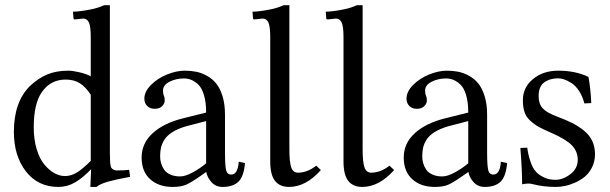

<svg xmlns="http://www.w3.org/2000/svg" viewBox="-20 -718 2381 750"><path d="M334.5 -89.4V-348.1Q314.5 -378.4 292 -392.8Q269.5 -407.2 236.3 -407.2Q176.8 -407.2 142.6 -356.9Q111.8 -312 111.8 -220.7Q111.8 -173.8 123 -136.2Q134.3 -98.6 152.6 -76.2Q170.9 -53.7 191.9 -42Q212.9 -30.3 233.9 -30.3Q257.8 -30.3 280 -43.9Q302.2 -57.6 334.5 -89.4ZM409.2 -697.8V-119.6Q409.2 -78.6 413.1 -66.9Q415 -60.5 421.6 -56.4Q428.2 -52.2 435.1 -52.2Q469.2 -52.2 484.4 -54.7L488.3 -27.3Q435.1 -17.6 403.3 -8.8Q371.6 0 356.9 12.2H333L335.9 -57.1Q303.7 -23.4 273.4 -5.6Q243.2 12.2 208 12.2Q128.4 12.2 81.3 -48.3Q34.2 -108.9 34.2 -203.1Q34.2 -319.3 96.7 -381.8Q128.9 -412.1 164.1 -427Q199.2 -441.9 247.1 -441.9Q263.7 -441.9 290.8 -435.5Q317.9 -429.2 334.5 -419.9V-572.8Q334.5 -614.3 327.4 -629.9Q320.3 -645.5 304.7 -645.5L272.5 -642.1Q267.1 -642.1 267.1 -647L265.1 -672.4Q290.5 -672.4 334.5 -681.2Q360.8 -686 387.2 -697.8Z M785.2 -245.1 706.5 -224.6Q674.8 -215.3 653.6 -201.9Q632.3 -188.5 622.3 -172.4Q612.3 -156.2 608.9 -141.4Q605.5 -126.5 605.5 -107.4Q605.5 -94.2 608.9 -81.5Q612.3 -68.8 620.4 -56.4Q628.4 -43.9 644.8 -36.4Q661.1 -28.8 683.6 -28.8Q704.1 -28.8 733.2 -44.7Q762.2 -60.5 785.2 -80.1ZM849.6 12.2Q823.2 12.2 806.4 -6.1Q789.6 -24.4 785.6 -46.4L762.7 -30.3Q725.6 -4.4 706.1 3.9Q686.5 12.2 654.3 12.2Q600.1 12.2 566.7 -17.8Q533.2 -47.9 533.2 -102.5Q533.2 -158.2 576.2 -197.5Q619.1 -236.8 693.4 -255.4L785.2 -278.3Q785.2 -318.4 776.9 -346.4Q768.6 -374.5 754.4 -387.7Q740.2 -400.9 726.8 -406.2Q713.4 -411.6 698.7 -411.6Q667.5 -411.6 642.1 -398.7Q616.7 -385.7 616.7 -364.3Q616.7 -351.6 620.1 -343.8Q623.5 -337.9 623.5 -325.7Q623.5 -314 613.5 -303.5Q603.5 -293 584 -293Q566.4 -293 555.2 -304Q543.9 -314.9 543.9 -332.5Q543.9 -360.4 570.1 -386.5Q596.2 -412.6 632.8 -427.2Q669.4 -441.9 701.7 -441.9Q725.6 -441.9 746.3 -437.7Q767.1 -433.6 788.3 -421.9Q809.6 -410.2 824.7 -391.6Q839.8 -373 849.4 -341.8Q858.9 -310.5 858.9 -269.5V-122.6Q858.9 -71.8 863 -54Q867.2 -36.1 883.3 -36.1Q909.2 -36.1 912.6 -86.4L937 -81.1Q932.6 -28.8 911.4 -8.3Q890.1 12.2 849.6 12.2Z M1035.6 -87.4V-572.8Q1035.6 -614.3 1028.6 -629.9Q1021.5 -645.5 1005.9 -645.5L983.9 -643.1L973.6 -642.1Q968.3 -642.1 968.3 -647L966.3 -672.4Q991.7 -672.4 1035.6 -681.2Q1062 -686 1088.4 -697.8H1110.4V-134.8Q1110.4 -85.9 1117.4 -64.7Q1124.5 -43.5 1144 -43.5Q1180.2 -43.5 1215.3 -70.8L1233.4 -53.7Q1174.8 12.2 1108.9 12.2Q1072.8 12.2 1054.2 -11.5Q1035.6 -35.2 1035.6 -87.4Z M1321.8 -87.4V-572.8Q1321.8 -614.3 1314.7 -629.9Q1307.6 -645.5 1292 -645.5L1270 -643.1L1259.8 -642.1Q1254.4 -642.1 1254.4 -647L1252.4 -672.4Q1277.8 -672.4 1321.8 -681.2Q1348.1 -686 1374.5 -697.8H1396.5V-134.8Q1396.5 -85.9 1403.6 -64.7Q1410.6 -43.5 1430.2 -43.5Q1466.3 -43.5 1501.5 -70.8L1519.5 -53.7Q1460.9 12.2 1395 12.2Q1358.9 12.2 1340.3 -11.5Q1321.8 -35.2 1321.8 -87.4Z M1809.1 -245.1 1730.5 -224.6Q1698.7 -215.3 1677.5 -201.9Q1656.2 -188.5 1646.2 -172.4Q1636.2 -156.2 1632.8 -141.4Q1629.4 -126.5 1629.4 -107.4Q1629.4 -94.2 1632.8 -81.5Q1636.2 -68.8 1644.3 -56.4Q1652.3 -43.9 1668.7 -36.4Q1685.1 -28.8 1707.5 -28.8Q1728 -28.8 1757.1 -44.7Q1786.1 -60.5 1809.1 -80.1ZM1873.5 12.2Q1847.2 12.2 1830.3 -6.1Q1813.5 -24.4 1809.6 -46.4L1786.6 -30.3Q1749.5 -4.4 1730 3.9Q1710.4 12.2 1678.2 12.2Q1624 12.2 1590.6 -17.8Q1557.1 -47.9 1557.1 -102.5Q1557.1 -158.2 1600.1 -197.5Q1643.1 -236.8 1717.3 -255.4L1809.1 -278.3Q1809.1 -318.4 1800.8 -346.4Q1792.5 -374.5 1778.3 -387.7Q1764.2 -400.9 1750.7 -406.2Q1737.3 -411.6 1722.7 -411.6Q1691.4 -411.6 1666 -398.7Q1640.6 -385.7 1640.6 -364.3Q1640.6 -351.6 1644 -343.8Q1647.5 -337.9 1647.5 -325.7Q1647.5 -314 1637.5 -303.5Q1627.4 -293 1607.9 -293Q1590.3 -293 1579.1 -304Q1567.9 -314.9 1567.9 -332.5Q1567.9 -360.4 1594 -386.5Q1620.1 -412.6 1656.7 -427.2Q1693.4 -441.9 1725.6 -441.9Q1749.5 -441.9 1770.3 -437.7Q1791 -433.6 1812.3 -421.9Q1833.5 -410.2 1848.6 -391.6Q1863.8 -373 1873.3 -341.8Q1882.8 -310.5 1882.8 -269.5V-122.6Q1882.8 -71.8 1887 -54Q1891.1 -36.1 1907.2 -36.1Q1933.1 -36.1 1936.5 -86.4L1960.9 -81.1Q1956.5 -28.8 1935.3 -8.3Q1914.1 12.2 1873.5 12.2Z M2012.7 -140.1 2039.6 -141.1Q2042.5 -116.7 2051.5 -88.6Q2060.5 -60.5 2075.7 -44.9Q2085.9 -34.2 2105.2 -24.9Q2124.5 -15.6 2149.4 -15.6Q2179.2 -15.6 2208 -37.6Q2236.8 -59.6 2236.8 -93.3Q2236.8 -126.5 2214.1 -150.1Q2191.4 -173.8 2133.3 -199.2Q2101.6 -212.9 2084.5 -222.4Q2067.4 -231.9 2051.3 -246.6Q2035.2 -261.2 2028.8 -280.3Q2022.5 -299.3 2022.5 -326.7Q2022.5 -376.5 2062 -409.2Q2101.6 -441.9 2160.6 -441.9Q2228.5 -441.9 2278.8 -417.5Q2287.1 -371.1 2289.6 -315.4L2262.7 -314Q2255.4 -342.8 2241.5 -363.5Q2227.5 -384.3 2211.7 -394Q2195.8 -403.8 2183.3 -408Q2170.9 -412.1 2161.1 -412.1Q2127.9 -412.1 2106 -396.2Q2084 -380.4 2084 -342.3Q2084 -312 2100.1 -294.7Q2116.2 -277.3 2157.2 -262.2Q2191.4 -249.5 2215.1 -237.5Q2238.8 -225.6 2260.5 -208.3Q2282.2 -190.9 2293.2 -168Q2304.2 -145 2304.2 -115.7Q2304.2 -87.4 2292.7 -64.5Q2281.2 -41.5 2264.2 -27.6Q2247.1 -13.7 2225.8 -4.4Q2204.6 4.9 2186 8.5Q2167.5 12.2 2151.9 12.2Q2102.1 12.2 2062 1.5Q2053.7 -1 2043 -1Q2034.2 -1 2019.5 2Q2019.5 -53.7 2012.7 -140.1Z"/></svg>

Font: Libertinage
Style: l
Weight: 400
Designer: OSP
Foundry: OSP
Version: Version 1.0; 2008; OFL relea